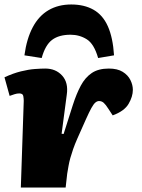

<svg xmlns="http://www.w3.org/2000/svg" viewBox="-27 -837 632 857"><path d="M79 -387Q79 -396 77 -408Q75 -420 59 -420Q49 -420 38 -416.5Q27 -413 16 -409L-7 -492Q32 -510 66.5 -518.5Q101 -527 129 -529Q157 -531 175 -531Q222 -531 250.5 -499.5Q279 -468 271 -414L248 -240L257 -239L298 -368Q314 -418 333.5 -454.5Q353 -491 382.5 -511Q412 -531 459 -531Q497 -531 520.5 -516.5Q544 -502 555 -480Q566 -458 566 -436Q566 -406 547 -373.5Q528 -341 476 -322L457 -351Q445 -370 436 -378Q427 -386 415 -386Q407 -386 399 -379.5Q391 -373 381 -355Q371 -337 356.5 -304.5Q342 -272 318 -218Q307 -193 299.5 -171.5Q292 -150 287 -132Q282 -114 279 -97Q276 -80 273 -62L266 0H66ZM291 -817Q349 -817 390.5 -793.5Q432 -770 454.5 -719.5Q477 -669 482 -590L411 -578Q393 -641 360.5 -661.5Q328 -682 288 -682Q236 -682 205.5 -659Q175 -636 159 -578L82 -590Q92 -664 119 -715Q146 -766 189.5 -791.5Q233 -817 291 -817Z"/></svg>

Font: Literata Black
Style: Italic
Weight: 900
Italic angle: -2°
Designer: Latin by Veronika Burian and Jose Scaglione. Greek by Irene Vlachou. Cyrillic by Vera Evstafieva
Foundry: TypeTogether
Version: Version 3.002